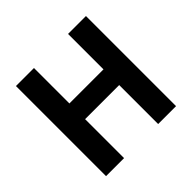

<svg xmlns="http://www.w3.org/2000/svg" viewBox="-179 -928 1115 1115"><g transform="rotate(-45 378.5 -370.0)"><path d="M91 0H239V-320H519V0H666V-740H519V-449H239V-740H91Z"/></g></svg>

Font: Noto Sans CJK KR Bold
Style: Regular
Weight: 700
Designer: Ryoko NISHIZUKA (kana & ideographs); Paul D. Hunt (Latin, Greek & Cyrillic); Wenlong ZHANG (bopomofo); Sandoll Communica
Foundry: Adobe Systems Incorporated
Version: Version 1.004;PS 1.004;hotconv 1.0.82;makeotf.lib2.5.63406